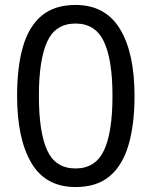

<svg xmlns="http://www.w3.org/2000/svg" viewBox="-20 -745 612 775"><path d="M523 -358Q523 -243 499 -160.5Q475 -78 423 -34Q371 10 285 10Q164 10 106.5 -87.5Q49 -185 49 -358Q49 -474 72.5 -556Q96 -638 148 -681.5Q200 -725 285 -725Q405 -725 464 -628.5Q523 -532 523 -358ZM137 -358Q137 -211 170.5 -138Q204 -65 285 -65Q365 -65 399.5 -137.5Q434 -210 434 -358Q434 -504 399.5 -577Q365 -650 285 -650Q204 -650 170.5 -577Q137 -504 137 -358Z"/></svg>

Font: Noto Sans Myanmar UI
Style: Regular
Weight: 400
Designer: Monotype Design Team
Foundry: Monotype Imaging Inc.
Version: Version 2.103; ttfautohint (v1.8.4.7-5d5b)